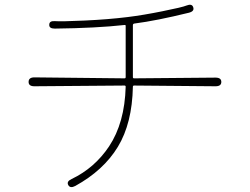

<svg xmlns="http://www.w3.org/2000/svg" viewBox="-20 -758 1040 799"><path d="M293 16Q272 27 264 12Q256 -3 278 -13Q374 -59 434 -149Q499 -247 503 -397Q503 -402 498 -402L123 -399Q99 -399 99 -417Q99 -436 123 -436L498 -432Q503 -432 503 -437V-650Q503 -655 498 -654Q381 -641 208 -639Q184 -639 185 -655Q185 -672 209 -670Q235 -668 332.5 -672.5Q430 -677 511 -687Q576 -695 655 -711Q740 -728 756 -735Q779 -744 784 -728Q790 -711 766 -705Q632 -672 539 -660Q533 -659 533 -653V-437Q533 -432 538 -432L877 -435Q901 -435 901 -417Q901 -399 877 -399L538 -402Q533 -402 533 -397Q530 -245 470.5 -147Q411 -49 293 16Z"/></svg>

Font: Resource Han Rounded KR ExtraLight
Style: Regular
Weight: 250
Designer: Cyano Hao (round all glyphs); Ryoko NISHIZUKA 西塚涼子 (kana, bopomofo & ideographs); Paul D. Hunt (Latin, Greek & Cyrillic)
Foundry: Cyano Hao
Version: 0.990